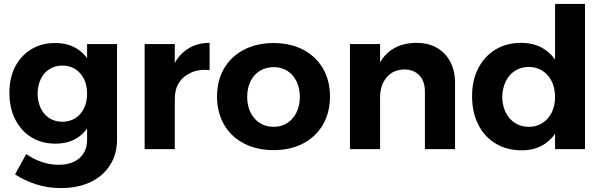

<svg xmlns="http://www.w3.org/2000/svg" viewBox="-20 -762 3089 981"><path d="M578 -50Q578 26 542 82Q506 138 442 168.5Q378 199 291 199Q223 199 163.5 179.5Q104 160 57 129L114 25Q151 51 193 65.5Q235 80 281 80Q325 80 357.5 64.5Q390 49 407.5 20.5Q425 -8 425 -46V-537H578ZM259 -542Q327 -543 375 -512Q423 -481 448.5 -423.5Q474 -366 473 -286Q474 -206 449 -148Q424 -90 377 -59Q330 -28 263 -28Q193 -28 140.5 -60.5Q88 -93 58 -151.5Q28 -210 28 -287Q28 -364 57 -420.5Q86 -477 138.5 -509.5Q191 -542 259 -542ZM299 -427Q262 -427 233 -409Q204 -391 188.5 -358.5Q173 -326 172 -283Q173 -241 188.5 -208.5Q204 -176 232.5 -158Q261 -140 299 -140Q336 -140 364.5 -158Q393 -176 409 -208.5Q425 -241 425 -283Q425 -326 409 -358.5Q393 -391 364.5 -409Q336 -427 299 -427Z M1051 -404Q997 -409 956.5 -391Q916 -373 894.5 -339Q873 -305 873 -258L834 -265Q834 -353 860.5 -415Q887 -477 936 -510Q985 -543 1051 -543ZM719 -537H873V0H719Z M1378 -542Q1464 -542 1529 -508Q1594 -474 1630 -412.5Q1666 -351 1666 -269Q1666 -187 1630 -125Q1594 -63 1529 -29Q1464 5 1378 5Q1292 5 1226.5 -29Q1161 -63 1125 -125Q1089 -187 1089 -269Q1089 -351 1125 -412.5Q1161 -474 1226.5 -508Q1292 -542 1378 -542ZM1378 -419Q1338 -419 1307.5 -400Q1277 -381 1260 -346.5Q1243 -312 1243 -267Q1243 -222 1260 -187.5Q1277 -153 1307.5 -133.5Q1338 -114 1378 -114Q1418 -114 1448 -133.5Q1478 -153 1495 -187.5Q1512 -222 1512 -267Q1512 -312 1495 -346.5Q1478 -381 1448 -400Q1418 -419 1378 -419Z M2151 -294Q2151 -347 2122.5 -377Q2094 -407 2045 -407Q1988 -406 1955 -366Q1922 -326 1922 -265H1883Q1883 -359 1910.5 -420.5Q1938 -482 1988.5 -512.5Q2039 -543 2108 -543Q2168 -543 2212.5 -517.5Q2257 -492 2281 -446Q2305 -400 2305 -337V0H2151ZM1768 -537H1922V0H1768Z M2642 -543Q2713 -543 2763 -509.5Q2813 -476 2840 -415Q2867 -354 2867 -270Q2867 -185 2840.5 -123Q2814 -61 2764.5 -27.5Q2715 6 2646 6Q2570 6 2512.5 -28.5Q2455 -63 2423.5 -125.5Q2392 -188 2392 -271Q2392 -352 2423.5 -413Q2455 -474 2511 -508.5Q2567 -543 2642 -543ZM2682 -420Q2642 -420 2611.5 -400.5Q2581 -381 2564 -346Q2547 -311 2546 -266Q2547 -222 2564 -187.5Q2581 -153 2611.5 -133.5Q2642 -114 2682 -114Q2721 -114 2751.5 -133.5Q2782 -153 2799 -187.5Q2816 -222 2816 -266Q2816 -312 2799 -346.5Q2782 -381 2751.5 -400.5Q2721 -420 2682 -420ZM2816 -742H2969V0H2816Z"/></svg>

Font: Alexandria SemiBold
Style: Regular
Weight: 600
Designer: Mohamed Gaber
Foundry: Kief Type Foundry
Version: Version 5.100